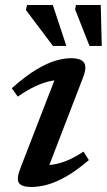

<svg xmlns="http://www.w3.org/2000/svg" viewBox="-20 -736 426 767"><path d="M63 -68 210.5 -449 233.5 -416.5Q208.5 -418 180.5 -412Q152.5 -406 120.5 -391Q88.5 -376 51 -350L27 -383.5Q83 -433 126.8 -459Q170.5 -485 204 -494.2Q237.5 -503.5 263.5 -503.5Q304 -503.5 316 -485.2Q328 -467 311 -424.5L163.5 -41.5L140 -76.5Q166 -74.5 194 -79Q222 -83.5 251.8 -96.2Q281.5 -109 313.5 -130.5L335 -96.5Q286 -54.5 244.5 -31Q203 -7.5 168.8 1.8Q134.5 11 106 11Q66.5 11 55.5 -5.2Q44.5 -21.5 63 -68ZM245 -552.5H191.5L83.5 -696L88 -716H191ZM386.5 -552.5H337.5L280 -698.5L283.5 -716H382.5Z"/></svg>

Font: Newsreader 9pt Medium
Style: Italic
Weight: 500
Italic angle: -17°
Designer: Hugues Gentile
Foundry: Production Type
Version: Version 1.003